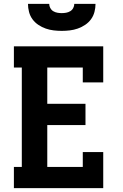

<svg xmlns="http://www.w3.org/2000/svg" viewBox="-20 -975 640 995"><path d="M52 0V-110H93V-625H52V-735H515V-548H409V-625H225V-437H423V-327H225V-110H409V-187H515V0ZM300 -815Q279 -815 258 -817.5Q237 -820 217 -827Q197 -834 179 -846Q161 -858 148.5 -875Q136 -892 130.5 -913Q125 -934 125 -955H235Q235 -944 240.5 -933.5Q246 -923 256 -917Q266 -911 277.5 -909Q289 -907 300 -907Q311 -907 322.5 -909Q334 -911 344 -917Q354 -923 359.5 -933.5Q365 -944 365 -955H475Q475 -934 469.5 -913Q464 -892 451.5 -875Q439 -858 421 -846Q403 -834 383 -827Q363 -820 342 -817.5Q321 -815 300 -815Z"/></svg>

Font: Iosevka Curly Slab XBdEx
Style: Regular
Weight: 800
Width: 7
Monospace: yes
Designer: Belleve Invis
Foundry: Belleve Invis
Version: Version 11.0.0; ttfautohint (v1.8.3)